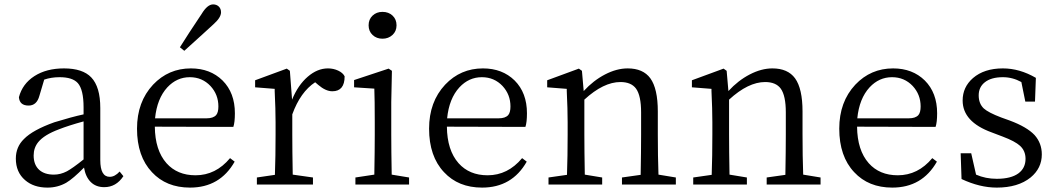

<svg xmlns="http://www.w3.org/2000/svg" viewBox="-20 -839 4804 873"><path d="M196 14Q133 14 94 -20Q52 -56 52 -118Q52 -171 89 -207Q129 -248 227 -283Q305 -307 360 -319V-351Q360 -431 334 -461Q310 -488 251 -488Q213 -488 181 -477L159 -403Q147 -359 110 -359Q69 -359 66 -397Q82 -458 136.5 -493Q191 -528 271 -528Q356 -528 395 -487Q436 -444 436 -348V-111Q436 -35 479 -35Q502 -35 524 -59L541 -38Q508 12 454 12Q416 12 392.5 -11.5Q369 -35 362 -77Q313 -27 281 -8Q242 14 196 14ZM225 -45Q255 -45 284 -60Q310 -74 360 -114V-287Q291 -268 248 -251Q181 -226 154 -193Q133 -167 133 -132Q133 -89 159 -66Q183 -45 225 -45Z M844 14Q736 14 671 -56Q603 -128 603 -254Q603 -376 676 -454Q746 -528 848 -528Q936 -528 992 -473Q1048 -417 1048 -324Q1048 -283 1041 -262L684 -263Q685 -156 737 -97Q786 -42 869 -42Q961 -42 1026 -120L1047 -104Q980 14 844 14ZM685 -301H919Q950 -301 963 -316Q973 -328 973 -355Q973 -409 937 -448Q899 -488 843 -488Q784 -488 741 -442Q694 -391 685 -301ZM818 -608 798 -624Q834 -682 897 -776Q923 -819 949 -819Q964 -819 974 -810Q985 -800 985 -783Q985 -759 950 -728Q934 -714 903 -685Q847 -634 818 -608Z M1148 0V-32L1230 -44Q1233 -128 1233 -228V-283Q1233 -342 1229 -424Q1229 -431 1229 -435L1140 -442V-474L1284 -527L1298 -517L1308 -386Q1335 -452 1379 -490Q1423 -528 1471 -528Q1496 -528 1517.5 -518Q1539 -508 1547 -492Q1547 -424 1491 -424Q1461 -424 1427 -453L1413 -465Q1346 -421 1309 -319V-228Q1309 -157 1311 -45L1403 -32V0Z M1596 0V-32L1682 -45Q1684 -155 1684 -228V-284Q1684 -386 1682 -436L1590 -442V-475L1747 -527L1762 -517L1759 -375V-228Q1759 -155 1761 -45L1840 -32V0ZM1719 -785Q1747 -785 1765 -768Q1783 -751 1783 -724Q1783 -697 1764.5 -680Q1746 -663 1719 -663Q1692 -663 1674 -680Q1656 -697 1656 -724Q1656 -751 1674 -768Q1692 -785 1719 -785Z M2172 14Q2064 14 1999 -56Q1931 -128 1931 -254Q1931 -376 2004 -454Q2074 -528 2176 -528Q2264 -528 2320 -473Q2376 -417 2376 -324Q2376 -283 2369 -262L2012 -263Q2013 -156 2065 -97Q2114 -42 2197 -42Q2289 -42 2354 -120L2375 -104Q2308 14 2172 14ZM2013 -301H2247Q2278 -301 2291 -316Q2301 -328 2301 -355Q2301 -409 2265 -448Q2227 -488 2171 -488Q2112 -488 2069 -442Q2022 -391 2013 -301Z M2474 0V-32L2558 -44Q2561 -128 2561 -228V-283Q2561 -342 2557 -425Q2557 -432 2557 -435L2468 -442V-474L2612 -527L2626 -517L2634 -425Q2678 -473 2731 -500.5Q2784 -528 2834 -528Q2904 -528 2937 -483Q2971 -436 2971 -332V-228Q2971 -128 2974 -45L3053 -32V0H2808V-32L2893 -44Q2895 -154 2895 -228V-328Q2895 -404 2872 -436Q2850 -466 2801 -466Q2724 -466 2637 -386V-228Q2637 -155 2639 -45L2718 -32V0Z M3132 0V-32L3216 -44Q3219 -128 3219 -228V-283Q3219 -342 3215 -425Q3215 -432 3215 -435L3126 -442V-474L3270 -527L3284 -517L3292 -425Q3336 -473 3389 -500.5Q3442 -528 3492 -528Q3562 -528 3595 -483Q3629 -436 3629 -332V-228Q3629 -128 3632 -45L3711 -32V0H3466V-32L3551 -44Q3553 -154 3553 -228V-328Q3553 -404 3530 -436Q3508 -466 3459 -466Q3382 -466 3295 -386V-228Q3295 -155 3297 -45L3376 -32V0Z M4037 14Q3929 14 3864 -56Q3796 -128 3796 -254Q3796 -376 3869 -454Q3939 -528 4041 -528Q4129 -528 4185 -473Q4241 -417 4241 -324Q4241 -283 4234 -262L3877 -263Q3878 -156 3930 -97Q3979 -42 4062 -42Q4154 -42 4219 -120L4240 -104Q4173 14 4037 14ZM3878 -301H4112Q4143 -301 4156 -316Q4166 -328 4166 -355Q4166 -409 4130 -448Q4092 -488 4036 -488Q3977 -488 3934 -442Q3887 -391 3878 -301Z M4512 14Q4435 14 4352 -25L4348 -142H4396L4418 -45Q4461 -26 4512 -26Q4577 -26 4611 -51Q4643 -75 4643 -117Q4643 -153 4618 -176Q4595 -197 4539 -218L4489 -237Q4357 -285 4357 -382Q4357 -443 4404 -484Q4455 -528 4540 -528Q4616 -528 4690 -485L4686 -377H4642L4624 -466Q4584 -488 4540 -488Q4487 -488 4458 -465Q4430 -443 4430 -405.5Q4430 -368 4453 -346Q4474 -327 4532 -305L4571 -291Q4649 -262 4684 -225Q4717 -188 4717 -137Q4717 -74 4666 -32Q4609 14 4512 14Z"/></svg>

Font: Cactus Classical Serif
Style: Regular
Weight: 400
Designer: Henry Chan (via Glyphwiki)、田海東、宇文滿月
Foundry: Moonlit Owen
Version: Version 1.000